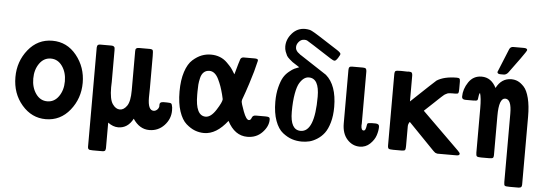

<svg xmlns="http://www.w3.org/2000/svg" viewBox="-53 -857 3397 1199"><g transform="rotate(5 1645.0 -258.0)"><path d="M39.1 -235.8Q39.1 -334 98.6 -408Q158.2 -481.9 250 -481.9Q341.8 -481.9 401.4 -408Q460.9 -334 460.9 -236.1Q460.9 -138.2 401.4 -64.2Q341.8 9.8 250 9.8Q162.1 9.8 100.6 -61.5Q39.1 -132.8 39.1 -235.8ZM178.5 -331.1Q150.9 -292 150.9 -236.1Q150.9 -180.2 178.5 -141.1Q206.1 -102.1 250 -102.1Q293.9 -102.1 321.5 -141.1Q349.1 -180.2 349.1 -236.1Q349.1 -292 321.5 -331.1Q293.9 -370.1 250 -370.1Q206.1 -370.1 178.5 -331.1Z M528.8 158.2V-463.9Q529.8 -476.1 534.4 -480Q539.1 -483.9 550.8 -483.9H618.2Q629.4 -483.9 634.3 -480Q639.2 -476.1 640.1 -471.4Q641.1 -466.8 641.1 -457V-256.8Q641.1 -252 640.6 -241Q640.1 -230 640.1 -224.1Q640.1 -148.9 660.2 -119.9Q680.2 -90.8 706.1 -90.8Q731 -90.8 750.5 -118.9Q770 -147 770 -216.8V-461.9Q770 -468.8 771 -472.9Q772 -477.1 776.9 -480.5Q781.7 -483.9 792 -483.9H857.9Q875 -483.9 878.4 -477.5Q881.8 -471.2 881.8 -440.9V-240.2Q881.8 -227.1 881.3 -207.5Q880.9 -188 880.9 -181.2Q880.9 -101.1 917 -101.1Q928.2 -101.1 938 -109.6Q947.8 -118.2 950.2 -130.9V-143.1Q950.2 -160.2 974.1 -160.2H995.1Q1017.1 -160.2 1022.5 -156Q1027.8 -151.9 1030.8 -131.8Q1031.7 -126 1031.7 -112.8Q1031.7 -59.6 993.9 -19.3Q956.1 21 899.9 21Q838.9 21 797.9 -41Q765.6 21 705.1 21Q672.9 21 641.1 -2.9V158.2Q640.1 171.4 635 174.8Q629.9 178.2 618.2 178.2H561Q546.9 178.2 541.5 177Q536.1 175.8 532.5 171.9Q528.8 168 528.8 158.2Z M1067.9 -235.8Q1067.9 -307.6 1085 -359.4Q1102.1 -411.1 1130.4 -436Q1158.7 -460.9 1186.3 -471.4Q1213.9 -481.9 1243.7 -481.9Q1274.4 -481.9 1300 -471.9Q1325.7 -461.9 1346.2 -441.4Q1366.7 -420.9 1374.8 -410.4Q1382.8 -399.9 1396 -377.9Q1398.9 -374 1399.9 -372.1Q1422.9 -456.1 1428.2 -469Q1433.6 -481.9 1449.7 -481.9H1499Q1501 -481.9 1503.9 -481.9Q1516.1 -481.9 1520.5 -481.9Q1524.9 -481.9 1530.3 -480.5Q1535.6 -479 1537.1 -476.6Q1538.6 -474.1 1538.6 -469.2Q1538.6 -467.3 1521 -399.9Q1508.8 -356.9 1497.3 -322Q1485.8 -287.1 1479.7 -269Q1473.6 -251 1468.8 -238.5Q1463.9 -226.1 1461.9 -219.5Q1460 -212.9 1460 -209Q1460 -195.8 1479 -145.5Q1498 -95.2 1514.6 -95.2Q1525.9 -95.2 1531.2 -111.1Q1536.6 -127 1555.7 -127H1616.7Q1630.9 -127 1637.5 -124Q1644 -121.1 1644 -108.9Q1644 -66.9 1607.4 -28.6Q1570.8 9.8 1513.7 9.8Q1434.6 9.8 1388.7 -79.1Q1319.8 9.8 1242.7 9.8Q1212.9 9.8 1185.3 -0.7Q1157.7 -11.2 1129.9 -35.6Q1102.1 -60.1 1085 -111.3Q1067.9 -162.6 1067.9 -235.8ZM1179.7 -224.1Q1179.7 -93.3 1243.7 -92.8Q1276.9 -92.8 1308.8 -142.8Q1340.8 -192.9 1340.8 -210.9Q1340.8 -211.9 1334 -240.2Q1326.2 -270 1319.1 -290Q1312 -310.1 1301 -333Q1290 -356 1275.4 -367.9Q1260.7 -379.9 1243.7 -379.9Q1221.7 -379.9 1207.8 -366.9Q1193.8 -354 1188.2 -330.1Q1182.6 -306.2 1181.2 -288.6Q1179.7 -271 1179.7 -245.1Z M1669.4 -224.1Q1669.4 -274.9 1679.9 -315.4Q1690.4 -356 1703.4 -377.9Q1716.3 -399.9 1737.3 -417Q1758.3 -434.1 1770.3 -439.5Q1782.2 -444.8 1799.3 -451.2Q1798.3 -452.1 1779.3 -464.1Q1760.3 -476.1 1755.4 -479.5Q1750.5 -482.9 1736.3 -495.4Q1722.2 -507.8 1717.3 -516.8Q1712.4 -525.9 1706.8 -541Q1701.2 -556.2 1701.2 -573.2Q1701.2 -618.2 1733.9 -655.5Q1766.6 -692.9 1815.4 -692.9Q1823.2 -692.9 1830.3 -691.9Q1837.4 -690.9 1844 -689.5Q1850.6 -688 1859.9 -683.1Q1869.1 -678.2 1877.2 -673.6Q1885.3 -668.9 1901.9 -658.4Q1918.5 -647.9 1932.4 -638.9Q1946.3 -629.9 1973.4 -612.5Q2000.5 -595.2 2025.4 -579.1Q2048.3 -564 2048.3 -556.2Q2048.3 -549.3 2035.9 -530.3Q2023.4 -511.2 2015.4 -511.2Q2007.3 -511.2 1989.3 -522.9Q1840.3 -619.1 1833.5 -622.1Q1826.7 -625 1816.4 -625Q1796.4 -625 1782.5 -608.9Q1768.6 -592.8 1768.6 -575.2Q1768.6 -570.3 1769.5 -565.7Q1770.5 -561 1772 -558.1Q1773.4 -555.2 1776.4 -551Q1779.3 -546.9 1781.2 -544.9Q1783.2 -543 1787.4 -539.6Q1791.5 -536.1 1793 -535.2Q1794.4 -534.2 1799.3 -529.8L1804.2 -526.9Q1963.4 -423.8 1969.2 -418.9Q2038.1 -359.9 2038.6 -223.1Q2038.6 -168 2026.4 -125.5Q2014.2 -83 1995.4 -58.1Q1976.6 -33.2 1950.9 -17.1Q1925.3 -1 1902.3 4.4Q1879.4 9.8 1855.5 9.8Q1823.2 9.8 1794.2 0.5Q1765.1 -8.8 1735.4 -32Q1705.6 -55.2 1687.5 -104.7Q1669.4 -154.3 1669.4 -224.1ZM1777.3 -169.9Q1777.3 -56.2 1842.3 -56.2Q1930.2 -56.2 1930.2 -277.8Q1930.2 -393.1 1865.2 -393.1Q1850.1 -393.1 1836.2 -384Q1822.3 -375 1808.3 -353Q1794.4 -331.1 1785.9 -283.9Q1777.3 -236.8 1777.3 -169.9Z M2106.9 -126V-460.9Q2106.9 -474.1 2111.6 -479Q2116.2 -483.9 2127.9 -483.9H2196.3Q2210.4 -483.9 2214.8 -478.5Q2219.2 -473.1 2219.2 -460.9V-133.8Q2219.2 -131.8 2218.8 -128.9Q2218.3 -126 2218.3 -125Q2218.3 -92.8 2233.9 -92.8Q2241.7 -92.8 2245.4 -101.8Q2249 -110.8 2250.5 -122.3Q2252 -133.8 2253.9 -137.2Q2257.8 -143.1 2281.2 -143.1H2304.2Q2328.1 -143.1 2328.1 -124Q2328.1 -99.1 2318.6 -70.1Q2309.1 -41 2282.5 -15.6Q2255.9 9.8 2218.3 9.8Q2172.4 9.8 2139.6 -26.6Q2106.9 -63 2106.9 -126Z M2394.5 -14.2V-457Q2394.5 -476.1 2400.6 -480Q2406.7 -483.9 2435.5 -483.9Q2442.4 -483.9 2455.6 -483.4Q2468.8 -482.9 2475.6 -482.9Q2476.6 -482.9 2479.2 -483.4Q2481.9 -483.9 2482.9 -483.9Q2498 -483.9 2502.4 -478.5Q2506.8 -473.1 2506.8 -460.9V-298.8Q2654.8 -439 2660.6 -442.9Q2705.6 -471.7 2784.7 -472.2Q2797.9 -472.2 2802.2 -468Q2806.6 -463.9 2806.6 -449.2V-403.8Q2806.6 -383.8 2803.7 -377.9Q2800.8 -372.1 2785.6 -372.1H2765.6Q2757.8 -372.1 2753.2 -371.6Q2748.5 -371.1 2743.2 -370.6Q2737.8 -370.1 2733.4 -367.7Q2729 -365.2 2723.9 -363Q2718.8 -360.8 2711.7 -354.5Q2704.6 -348.1 2698.7 -343Q2692.9 -337.9 2681.4 -326.9Q2669.9 -315.9 2660.4 -306.9Q2650.9 -297.9 2632.8 -281Q2614.7 -264.2 2598.6 -249V-248L2831.5 -19Q2844.7 -5.9 2844.7 0Q2844.7 11.2 2825.7 11.2H2712.9Q2710 11.2 2707.3 11.2Q2704.6 11.2 2702.6 10.5Q2700.7 9.8 2698.2 8.8Q2695.8 7.8 2694.8 7.8Q2693.8 7.8 2691.4 6.3Q2689 4.9 2688.5 3.9Q2688 2.9 2685.3 1Q2682.6 -1 2681.6 -2Q2680.7 -2.9 2677.7 -5.9Q2674.8 -8.8 2673.8 -9.8L2517.6 -170.9H2516.6Q2506.8 -157.7 2506.8 -143.1V-21Q2506.8 -14.2 2506.3 -9.5Q2505.9 -4.9 2505.4 -1Q2504.9 2.9 2503.4 4.9Q2502 6.8 2501 7.8Q2500 8.8 2496.3 9.3Q2492.7 9.8 2490.7 10.5Q2488.8 11.2 2483.2 11.2Q2477.5 11.2 2474.6 11.2H2429.7Q2406.7 11.2 2400.6 7.1Q2394.5 2.9 2394.5 -14.2Z M2828.6 -356.9Q2828.6 -404.8 2858.2 -448.5Q2887.7 -492.2 2939.9 -492.2Q3000 -492.2 3031.7 -429.2Q3064 -492.2 3126 -492.2Q3147.9 -492.2 3166.7 -483.6Q3185.5 -475.1 3205.6 -453.6Q3225.6 -432.1 3237.8 -384.5Q3250 -336.9 3250 -268.1V157.2Q3250 168.5 3244.9 173.3Q3239.7 178.2 3227.5 178.2H3174.8Q3147.9 178.2 3142.8 174.1Q3137.7 169.9 3137.7 151.9V-277.8Q3137.7 -367.7 3098.6 -368.2Q3058.6 -368.2 3058.6 -256.8V-9.8Q3058.6 2.4 3053.7 6.8Q3048.8 11.2 3030.8 11.2H2980Q2959 11.2 2953.4 6.6Q2947.8 2 2947.8 -16.1V-294.9Q2947.8 -359.9 2938 -390.1Q2931.2 -380.4 2930.4 -364.3Q2929.7 -348.1 2924.8 -342.8Q2920.9 -338.9 2897.9 -338.9H2851.6Q2828.6 -338.9 2828.6 -356.9ZM3035.2 -529.8Q3035.2 -529.8 3095.2 -676.8Q3102.1 -693.8 3120.1 -693.8H3186Q3208 -693.8 3208 -682.1Q3208 -676.3 3170.9 -625Q3132.8 -574.2 3103 -532.2Q3090.8 -517.1 3075.2 -517.1H3057.1Q3035.2 -516.6 3035.2 -529.8Z"/></g></svg>

Font: CMU Sans Serif Demi Condensed
Style: DemiCondensed
Weight: 600
Width: 3
Version: Version 0.7.0